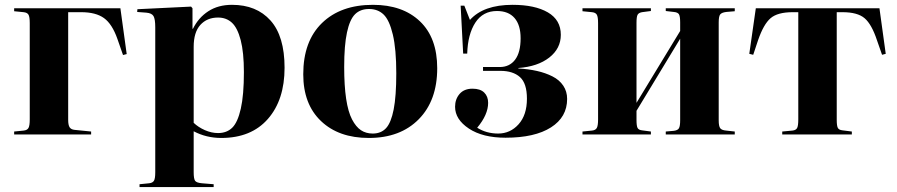

<svg xmlns="http://www.w3.org/2000/svg" viewBox="-20 -552 3680 788"><path d="M38.1 0V-12.2L77.1 -16.1Q91.8 -17.6 96.9 -26.9Q102.1 -36.1 102.1 -62V-457Q102.1 -482.9 96.9 -491.7Q91.8 -500.5 77.1 -502L38.1 -505.9V-518.1H474.1L500 -330.1L484.9 -326.2L461.9 -392.1Q440.4 -453.6 406.7 -477.8Q373 -502 313 -502H259.8V-60.1Q259.8 -39.1 265.6 -29.8Q271.5 -20.5 286.1 -19L354 -12.2V0Z M552.7 215.8V204.1L591.8 200.2Q606.4 198.7 611.8 189.9Q617.2 181.2 617.2 154.8V-439.9Q617.2 -473.6 610.1 -485.8Q603 -498 581.1 -500L543 -502.9L543.9 -514.2L764.2 -524.9L770 -518.1V-434.1H772Q794.4 -479.5 835 -505.9Q875.5 -532.2 932.1 -532.2Q1032.7 -532.2 1090.3 -467.8Q1147.9 -403.3 1147.9 -273.9Q1147.9 -142.1 1079.6 -64Q1011.2 14.2 888.2 14.2Q826.7 14.2 774.9 -13.2V154.8Q774.9 181.2 780.5 189.7Q786.1 198.2 809.1 200.2L856.9 204.1V215.8ZM875 -5.9Q910.6 -5.9 933.1 -27.8Q955.6 -49.8 968.3 -106Q981 -162.1 981 -255.9Q981 -336.9 967.8 -387.5Q954.6 -438 931.6 -459Q908.7 -480 875 -480Q829.6 -480 802.2 -449.7Q774.9 -419.4 774.9 -359.9V-47.9Q793.9 -29.8 821 -17.8Q848.1 -5.9 875 -5.9Z M1493.7 14.2Q1370.1 14.2 1297.4 -55.2Q1224.6 -124.5 1224.6 -247.1Q1224.6 -382.8 1301.5 -457.5Q1378.4 -532.2 1510.7 -532.2Q1632.3 -532.2 1703.4 -464.6Q1774.4 -397 1774.4 -272Q1774.4 -139.6 1698.7 -62.7Q1623 14.2 1493.7 14.2ZM1509.8 -3.9Q1543.9 -3.9 1564.5 -26.1Q1585 -48.3 1595.7 -102.8Q1606.4 -157.2 1606.4 -251Q1606.4 -350.1 1592.3 -409.9Q1578.1 -469.7 1554.4 -492.4Q1530.8 -515.1 1494.6 -515.1Q1459 -515.1 1437.3 -493.7Q1415.5 -472.2 1404.1 -419.2Q1392.6 -366.2 1392.6 -276.9Q1392.6 -200.7 1400.6 -146.7Q1408.7 -92.8 1424.8 -62Q1440.9 -31.2 1461.4 -17.6Q1481.9 -3.9 1509.8 -3.9Z M2054.7 13.2Q1960.9 13.2 1904.3 -24.4Q1847.7 -62 1847.7 -113.8Q1847.7 -145 1866.2 -166.5Q1884.8 -188 1919.4 -188Q1951.2 -188 1967.3 -172.1Q1983.4 -156.2 1983.4 -129.9Q1983.4 -81.5 1938.5 -27.8Q1976.1 -3.9 2024.4 -3.9Q2074.2 -3.9 2108.4 -42Q2142.6 -80.1 2142.6 -147Q2142.6 -210 2114 -235.6Q2085.4 -261.2 2033.7 -261.2H1962.4V-276.9H2030.8Q2071.3 -276.9 2094 -306.9Q2116.7 -336.9 2116.7 -395Q2116.7 -449.2 2091.8 -478Q2066.9 -506.8 2019.5 -506.8Q1961.9 -506.8 1930.9 -459.2Q1899.9 -411.6 1897.5 -332H1880.9L1870.6 -528.8H1885.7L1908.7 -470.2Q1964.4 -532.2 2083.5 -532.2Q2175.3 -532.2 2228.5 -501.2Q2281.7 -470.2 2281.7 -409.2Q2281.7 -353 2234.4 -315.9Q2187 -278.8 2107.4 -272.9V-271Q2149.4 -268.6 2184.1 -260.7Q2218.8 -252.9 2247.3 -238.5Q2275.9 -224.1 2291.7 -200.4Q2307.6 -176.8 2307.6 -146Q2307.6 -71.3 2241.2 -29.1Q2174.8 13.2 2054.7 13.2Z M2370.6 0V-12.2L2409.7 -16.1Q2424.3 -17.6 2429.4 -26.9Q2434.6 -36.1 2434.6 -62V-457Q2434.6 -482.9 2429.4 -491.7Q2424.3 -500.5 2409.7 -502L2370.6 -505.9V-518.1H2651.4V-506.8L2614.7 -502Q2601.1 -499.5 2596.7 -491.2Q2592.3 -482.9 2592.3 -458V-129.9L2771.5 -424.8V-460Q2771.5 -484.9 2766.6 -493.2Q2761.7 -501.5 2745.6 -502.9L2712.4 -506.8V-518.1H2995.6V-505.9L2960.4 -502.9Q2941.4 -500.5 2935.5 -492.4Q2929.7 -484.4 2929.7 -460V-58.1Q2929.7 -34.2 2935.8 -25.9Q2941.9 -17.6 2960.4 -16.1L2995.6 -12.2V0H2712.4V-12.2L2745.6 -15.1Q2761.7 -17.1 2766.6 -25.9Q2771.5 -34.7 2771.5 -58.1V-393.1L2592.3 -97.2V-60.1Q2592.3 -35.2 2596.7 -26.9Q2601.1 -18.6 2614.7 -17.1L2651.4 -12.2V0Z M3190.4 0V-12.2L3232.4 -16.1Q3246.6 -17.6 3251.5 -26.6Q3256.3 -35.6 3256.3 -62V-502H3233.4Q3171.4 -502 3142.6 -477.3Q3113.8 -452.6 3091.3 -387.2L3071.3 -327.1L3055.2 -331.1L3082 -518.1H3589.4L3615.2 -331.1L3600.1 -327.1L3579.1 -387.2Q3557.6 -452.1 3528.6 -477.1Q3499.5 -502 3437.5 -502H3414.1V-60.1Q3414.1 -35.2 3418.7 -26.9Q3423.3 -18.6 3437.5 -17.1L3476.1 -12.2V0Z"/></svg>

Font: Display Regular
Style: Bold
Weight: 700
Designer: Latin by Veronika Burian and Jose Scaglione. Greek by Irene Vlachou. Cyrillic by Vera Evstafieva.
Foundry: TypeTogether
Version: Version 3.002